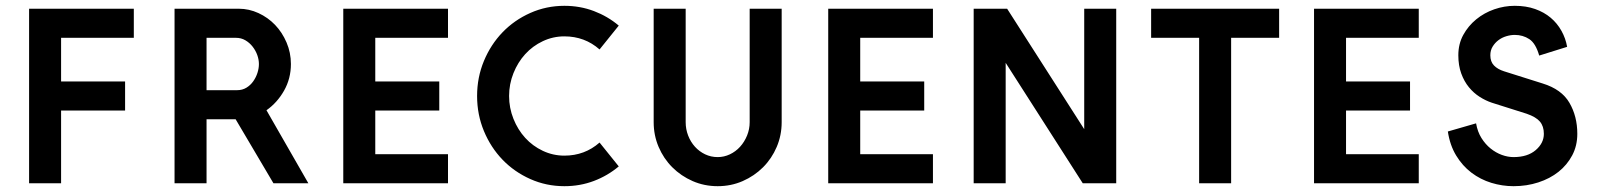

<svg xmlns="http://www.w3.org/2000/svg" viewBox="-20 -630 5502 660"><path d="M440 -500H190V-350H410V-250H190V0H80V-600H440Z M1040 0H920L790 -220H690V0H580V-600H801Q836 -600 868.5 -585Q901 -570 925.5 -544.5Q950 -519 965 -484Q980 -449 980 -410Q980 -360 956.5 -318.5Q933 -277 896 -251ZM870 -410Q870 -425 864.5 -440.5Q859 -456 848.5 -469.5Q838 -483 823.5 -491.5Q809 -500 791 -500H690V-320H795Q813 -320 827 -328.5Q841 -337 850.5 -350.5Q860 -364 865 -379.5Q870 -395 870 -410Z M1520 0H1160V-600H1520V-500H1270V-350H1490V-250H1270V-100H1520Z M2107 -58Q2069 -26 2021.5 -8Q1974 10 1920 10Q1858 10 1803 -14.5Q1748 -39 1707.5 -81Q1667 -123 1643.5 -179.5Q1620 -236 1620 -300Q1620 -364 1643.5 -420.5Q1667 -477 1707.5 -519Q1748 -561 1803 -585.5Q1858 -610 1920 -610Q1974 -610 2021.5 -592Q2069 -574 2107 -542L2041 -460Q1990 -505 1920 -505Q1881 -505 1846 -488.5Q1811 -472 1785.5 -444Q1760 -416 1745 -378.5Q1730 -341 1730 -300Q1730 -259 1745 -221.5Q1760 -184 1785.5 -156Q1811 -128 1846 -111.5Q1881 -95 1920 -95Q1990 -95 2041 -140Z M2667 -210Q2667 -165 2650 -125Q2633 -85 2603 -55Q2573 -25 2533 -7.5Q2493 10 2447 10Q2401 10 2361 -7.5Q2321 -25 2291 -55Q2261 -85 2244 -125Q2227 -165 2227 -210V-600H2337V-210Q2337 -186 2345.5 -164Q2354 -142 2369 -125.5Q2384 -109 2404 -99.5Q2424 -90 2447 -90Q2469 -90 2489 -99.5Q2509 -109 2524 -125.5Q2539 -142 2548 -164Q2557 -186 2557 -210V-600H2667Z M3187 0H2827V-600H3187V-500H2937V-350H3157V-250H2937V-100H3187Z M3817 0H3702L3437 -414V0H3327V-600H3442L3707 -186V-600H3817Z M4377 -500H4212V0H4102V-500H3937V-600H4377Z M4857 0H4497V-600H4857V-500H4607V-350H4827V-250H4607V-100H4857Z M5402 -170Q5402 -129 5384.5 -96Q5367 -63 5337.5 -39.5Q5308 -16 5268 -3Q5228 10 5183 10Q5144 10 5106.5 -1.5Q5069 -13 5038 -36.5Q5007 -60 4985.5 -95.5Q4964 -131 4957 -178L5054 -206Q5059 -177 5072.5 -155.5Q5086 -134 5104 -119.5Q5122 -105 5142.5 -97.5Q5163 -90 5183 -90Q5231 -90 5259 -114Q5287 -138 5287 -170Q5287 -196 5273.5 -212Q5260 -228 5228 -239L5108 -277Q5087 -284 5066.5 -297Q5046 -310 5029.5 -330Q5013 -350 5003 -377.5Q4993 -405 4993 -440Q4993 -479 5010 -510Q5027 -541 5054.5 -563.5Q5082 -586 5116.5 -598Q5151 -610 5187 -610Q5226 -610 5257 -599Q5288 -588 5310.5 -569Q5333 -550 5347.5 -524Q5362 -498 5367 -469L5271 -439Q5259 -481 5237 -495.5Q5215 -510 5187 -510Q5173 -510 5158 -505.5Q5143 -501 5131 -492Q5119 -483 5111 -470Q5103 -457 5103 -440Q5103 -418 5115.5 -405Q5128 -392 5150 -385L5283 -343Q5348 -323 5375 -276.5Q5402 -230 5402 -170Z"/></svg>

Font: Gauge Heavy
Style: Heavy
Weight: 900
Designer: Daniel Pimley
Foundry: Daniel Pimley
Version: Version 2.0